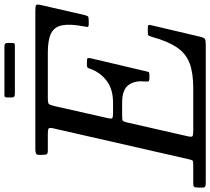

<svg xmlns="http://www.w3.org/2000/svg" viewBox="-100 -866 926 845"><g transform="rotate(-90 362.5 -443.0)"><path d="M246.5 -346 185.5 -78Q182 -62.5 186 -58.8Q190 -55 210 -55H398Q464 -55 506.5 -70.8Q549 -86.5 576.2 -126Q603.5 -165.5 623 -236Q626 -246.5 628.2 -250.8Q630.5 -255 645 -255H660Q671.5 -255 674.2 -252.8Q677 -250.5 675 -242L623.5 -23Q620 -8.5 614.8 -4.2Q609.5 0 591 0H-22Q-31 0 -35.5 -2.5Q-40 -5 -40 -15V-32Q-40 -46.5 -37 -50.8Q-34 -55 -20 -55H59Q76.5 -55 79.2 -58.5Q82 -62 85 -76L221 -672.5Q224.5 -688 219.8 -691.5Q215 -695 196 -695H124Q110 -695 107 -699.5Q104 -704 104 -718V-734Q104 -745 111.2 -747.5Q118.5 -750 128 -750H736Q758 -750 762.8 -746.8Q767.5 -743.5 763.5 -726L720 -536Q716.5 -522 713.5 -518.5Q710.5 -515 693 -515H678.5Q666 -515 667 -521.8Q668 -528.5 669.5 -537Q681 -597 674.2 -631.5Q667.5 -666 639 -680.5Q610.5 -695 555 -695H355Q330.5 -695 326.8 -689.5Q323 -684 318.5 -665L265.5 -431Q262 -416 265.2 -412Q268.5 -408 288 -408H333Q391 -408 426.8 -433.8Q462.5 -459.5 480 -501Q483.5 -509.5 485.5 -516.2Q487.5 -523 499.5 -523H515Q528.5 -523 529.8 -519Q531 -515 528.5 -504L472.5 -266Q470.5 -256.5 469 -252.2Q467.5 -248 455 -248H439Q426.5 -248 426.5 -256Q426.5 -264 427 -273Q431 -314 410.5 -341Q390 -368 333 -368H275Q256.5 -368 253.2 -364.5Q250 -361 246.5 -346ZM356.5 -856V-872.5Q356.5 -879.5 358.2 -882.8Q360 -886 366.5 -886H579.5Q589 -886 592.8 -883.2Q596.5 -880.5 596.5 -870.5V-855Q596.5 -847 595 -843.5Q593.5 -840 585.5 -840H374Q364.5 -840 360.5 -842.8Q356.5 -845.5 356.5 -856Z"/></g></svg>

Font: Besley
Style: Italic
Weight: 400
Italic angle: -13°
Designer: Owen Earl
Foundry: indestructible type*
Version: Version 4.000; ttfautohint (v1.8.4.7-5d5b)